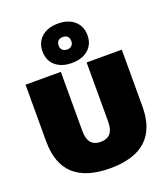

<svg xmlns="http://www.w3.org/2000/svg" viewBox="-168 -1067 1048 1196"><g transform="rotate(-20 356.0 -469.5)"><path d="M247.5 -913.5Q288 -949 356 -949Q424 -949 464.5 -913.5Q505 -878 505 -818Q505 -758 464.5 -723Q424 -688 356 -688Q288 -688 247.5 -723Q207 -758 207 -818Q207 -878 247.5 -913.5ZM314 -818Q314 -799 325.5 -788Q337 -777 356 -777Q375 -777 386.5 -788Q398 -799 398 -818Q398 -838 387 -849Q376 -860 356 -860Q336 -860 325 -849Q314 -838 314 -818ZM675 -660V-284Q675 10 356 10Q37 10 37 -284V-660H271V-266Q271 -165 356 -165Q442 -165 442 -266V-660Z"/></g></svg>

Font: Elaine Sans Black
Style: Regular
Weight: 900
Designer: Wei Huang
Foundry: Wei Huang
Version: Version 2.001;December 24, 2019;FontCreator 12.0.0.2547 64-b